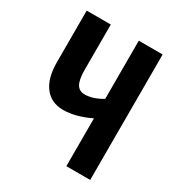

<svg xmlns="http://www.w3.org/2000/svg" viewBox="-169 -830 884 946"><g transform="rotate(30 273.0 -357.0)"><path d="M481.9 0H346.2V-272Q304.2 -252 265.9 -241.9Q227.5 -231.9 193.8 -231.9Q125 -231.9 87.4 -281Q49.8 -330.1 49.8 -419.9V-713.9H187V-457Q187 -400.9 201.4 -376Q215.8 -351.1 247.1 -351.1Q269.5 -351.1 293.7 -358.6Q317.9 -366.2 346.2 -382.8V-713.9H481.9Z"/></g></svg>

Font: Open Sans Condensed
Style: Regular
Weight: 400
Width: 3
Designer: Monotype Design Team
Foundry: Monotype Imaging Inc.
Version: Version 3.000